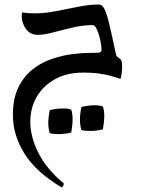

<svg xmlns="http://www.w3.org/2000/svg" viewBox="-20 -348 626 849"><path d="M417 -328Q432 -328 442 -308Q452 -288 463.5 -240Q475 -192 493 -107Q495 -98 504.5 -92.5Q514 -87 516 -81Q519 -74 519.5 -67Q520 -60 520 -52Q520 -27 513 1Q470 -14 433 -20.5Q396 -27 348 -27Q275 -27 222.5 2.5Q170 32 142 81Q114 130 114 191Q114 257 150 328.5Q186 400 262 463Q262 474 253 481Q139 413 88 331Q37 249 37 161Q37 89 60.5 40Q84 -9 122 -39.5Q160 -70 205.5 -86Q251 -102 295 -108Q339 -114 374 -114Q415 -114 422 -116.5Q429 -119 429 -128Q429 -139 426 -157Q423 -175 417.5 -193.5Q412 -212 405 -224.5Q398 -237 390 -237Q348 -237 302.5 -226.5Q257 -216 216.5 -205Q176 -194 147 -194Q113 -194 94.5 -220.5Q76 -247 76 -277Q76 -281 76.5 -285Q77 -289 78 -293Q92 -291 106 -290Q120 -289 134 -289Q177 -289 226.5 -298.5Q276 -308 325.5 -318Q375 -328 417 -328ZM200 241Q194 222 193.5 198Q193 174 200 139Q230 132 255 131.5Q280 131 295 137Q307 172 295 238Q267 245 240 245Q213 245 200 241ZM340 227Q334 208 333.5 184Q333 160 340 125Q370 118 395 117.5Q420 117 435 123Q447 158 435 224Q407 231 380 231Q353 231 340 227Z"/></svg>

Font: Ruwudu
Style: Regular
Weight: 400
Designer: Becca Hirsbrunner Spalinger
Foundry: SIL International
Version: Version 3.000